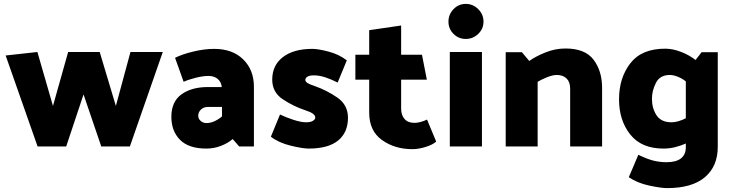

<svg xmlns="http://www.w3.org/2000/svg" viewBox="-20 -752 3770 986"><path d="M500 0 409 -267 320 0H173L9 -467L172 -485L252 -208L330 -485H492L575 -208L650 -485H816L647 0Z M1041 -120Q1060 -120 1080.5 -129Q1101 -138 1120 -154V-203H1049Q1026 -203 1012 -189.5Q998 -176 998 -157Q998 -142 1010.5 -131Q1023 -120 1041 -120ZM1080 -501Q1174 -501 1229 -447Q1284 -393 1284 -306V0H1208L1175 -38Q1151 -17 1115 -3Q1079 11 1040 11Q949 11 904.5 -34Q860 -79 860 -152Q860 -230 912 -267.5Q964 -305 1048 -305H1119Q1116 -332 1097.5 -347Q1079 -362 1051 -362Q1023 -362 986.5 -353Q950 -344 923 -332L879 -455Q914 -473 971.5 -487Q1029 -501 1080 -501Z M1599 -309Q1659 -288 1713 -250.5Q1767 -213 1767 -147Q1767 -72 1716.5 -30.5Q1666 11 1565 11Q1534 11 1472.5 -4Q1411 -19 1371 -50L1418 -164Q1449 -149 1487.5 -136.5Q1526 -124 1552 -124Q1575 -124 1587 -131.5Q1599 -139 1599 -148Q1599 -159 1587 -168Q1575 -177 1547 -186Q1487 -206 1432.5 -242Q1378 -278 1378 -343Q1378 -417 1433 -459Q1488 -501 1584 -501Q1614 -501 1667.5 -487Q1721 -473 1761 -442L1714 -328Q1683 -344 1651.5 -354.5Q1620 -365 1592 -365Q1569 -365 1558.5 -358Q1548 -351 1548 -342Q1548 -333 1558.5 -326Q1569 -319 1599 -309Z M2098 14Q2007 14 1941.5 -33Q1876 -80 1876 -173V-343H1805V-471H1876V-597L2040 -621V-471H2147L2172 -343H2040V-194Q2040 -161 2057.5 -141Q2075 -121 2109 -121Q2122 -121 2139.5 -125.5Q2157 -130 2173 -138L2220 -25Q2203 -9 2166 2.5Q2129 14 2098 14Z M2463 -641Q2463 -604 2436 -578Q2409 -552 2372 -552Q2335 -552 2309 -578Q2283 -604 2283 -641Q2283 -678 2309 -705Q2335 -732 2372 -732Q2409 -732 2436 -705Q2463 -678 2463 -641ZM2455 -485V0H2290V-485Z M2884 -503Q2985 -503 3028.5 -445Q3072 -387 3072 -301V0H2908V-297Q2908 -331 2889.5 -349Q2871 -367 2840 -367Q2819 -367 2791 -356Q2763 -345 2741 -332V0H2577V-484H2660L2698 -439Q2730 -462 2780.5 -482.5Q2831 -503 2884 -503Z M3328 -245Q3328 -196 3351.5 -160Q3375 -124 3429 -124Q3445 -124 3465.5 -130Q3486 -136 3502 -145V-334Q3485 -348 3462 -357.5Q3439 -367 3420 -367Q3369 -367 3348.5 -326.5Q3328 -286 3328 -245ZM3666 -484V2Q3666 102 3600 158Q3534 214 3406 214Q3375 214 3314 201Q3253 188 3209 158Q3221 130 3233.5 101Q3246 72 3258 43Q3306 66 3338 73.5Q3370 81 3403 81Q3452 81 3477 61.5Q3502 42 3502 4V-15Q3477 -4 3448 3.5Q3419 11 3387 11Q3274 11 3216.5 -61.5Q3159 -134 3159 -242Q3159 -352 3217 -427Q3275 -502 3396 -502Q3435 -502 3477.5 -485.5Q3520 -469 3552 -444L3583 -484Z"/></svg>

Font: Palanquin Dark SemiBold
Style: Regular
Weight: 600
Designer: Pria Ravichandran
Version: Version 1.001